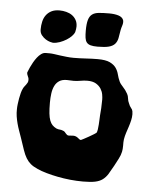

<svg xmlns="http://www.w3.org/2000/svg" viewBox="-48 -686 553 703"><g transform="rotate(5 228.5 -335.0)"><path d="M440.9 -296.9Q440.9 -293.9 441.4 -291.5Q441.9 -289.1 441.9 -286.1Q441.9 -274.9 439.2 -263.2Q436.5 -251.5 432.6 -239.7Q428.7 -228 424.8 -216.1Q420.9 -204.1 418.9 -191.9Q418 -187 418 -180.9Q418 -174.8 418 -168.5Q418 -162.1 417.5 -156.2Q417 -150.4 416 -146Q413.6 -133.8 406.2 -119.6Q398.9 -105.5 392.1 -92.8Q381.8 -73.7 373.8 -60.8Q365.7 -47.9 354.7 -39.8Q343.8 -31.7 327.1 -28.3Q310.5 -24.9 283.2 -24.9Q259.8 -24.9 235.8 -27.3Q211.9 -29.8 189.5 -34.2Q167 -38.6 147.5 -44.2Q127.9 -49.8 113.8 -56.2Q97.2 -63.5 87.4 -71.8Q77.6 -80.1 70.6 -91.8Q63.5 -103.5 57.6 -120.8Q51.8 -138.2 43 -164.1Q38.6 -177.2 33.9 -189.9Q29.3 -202.6 25.9 -215.6Q22.5 -228.5 20.5 -241.5Q18.6 -254.4 19 -268.1Q19 -275.9 20.3 -286.4Q21.5 -296.9 23.4 -307.4Q25.4 -317.9 27.8 -327.4Q30.3 -336.9 33.2 -342.8Q35.6 -348.6 38.8 -352.5Q42 -356.4 44.9 -360.4Q47.9 -364.3 49.8 -368.2Q51.8 -372.1 51.8 -377.9Q51.8 -382.3 50.8 -385.5Q49.8 -388.7 48.3 -391.6Q46.9 -394.5 45.9 -397.7Q44.9 -400.9 44.9 -404.8Q44.9 -404.3 47.1 -410.2Q49.3 -416 53.2 -424.6Q57.1 -433.1 62.7 -443.1Q68.4 -453.1 75 -461.7Q81.5 -470.2 89.6 -476.1Q97.7 -481.9 106 -481.9H117.2H121.1Q127.9 -481.9 137.7 -480.5Q147.5 -479 158.9 -477.5Q170.4 -476.1 183.3 -474.6Q196.3 -473.1 209 -473.1Q231.4 -473.1 254.4 -474.6Q277.3 -476.1 297.9 -476.1Q327.1 -476.1 342.5 -468.8Q357.9 -461.4 365.5 -450.4Q373 -439.5 376.2 -426.5Q379.4 -413.6 384.8 -401.9Q388.7 -393.1 398.4 -383.1Q408.2 -373 416 -358.9Q419.9 -352.1 420.9 -342.3Q421.9 -332.5 425.8 -325.2Q429.7 -314.5 434.8 -308.8Q439.9 -303.2 440.9 -296.9ZM324.2 -272Q325.2 -281.7 326.2 -298.1Q327.1 -314.5 327.1 -330.1Q327.1 -337.9 325.2 -348.9Q323.2 -359.9 316.9 -369.9Q310.5 -379.9 298.6 -387Q286.6 -394 267.1 -394Q254.9 -394 241.9 -391.6Q229 -389.2 216.8 -389.2Q210.9 -389.2 204.6 -389.6Q198.2 -390.1 191.9 -390.1Q174.8 -390.1 164.1 -383.1Q153.3 -376 147.5 -364Q141.6 -352.1 139.4 -335.9Q137.2 -319.8 137.2 -301.8Q137.2 -278.3 138.9 -262.7Q140.6 -247.1 144.5 -236.8Q148.4 -226.6 154.3 -220.5Q160.2 -214.4 168.9 -210Q176.8 -207 181.6 -207Q186.5 -207 193.8 -204.1Q198.2 -202.6 200.7 -200Q203.1 -197.3 205.3 -194.6Q207.5 -191.9 210.2 -189.9Q212.9 -188 216.8 -188Q220.2 -188 224.4 -188.5Q228.5 -189 232.9 -189Q238.8 -189 243.2 -187Q247.6 -185.1 250.7 -182.4Q253.9 -179.7 256.6 -177.7Q259.3 -175.8 262.2 -175.8Q263.7 -176.3 272.2 -180.7Q280.8 -185.1 290.5 -190.7Q300.3 -196.3 308.3 -201.2Q316.4 -206.1 316.9 -207Q319.3 -210.9 320.6 -219.5Q321.8 -228 322.5 -237.8Q323.2 -247.6 323.5 -256.8Q323.7 -266.1 324.2 -272ZM377.9 -626.5Q377.9 -625 378.4 -623.5Q378.9 -622.1 378.9 -619.6Q378.9 -612.8 376.2 -605Q373.5 -597.2 372.1 -589.8Q369.6 -572.3 366.9 -559.3Q364.3 -546.4 356.7 -537.8Q349.1 -529.3 334.5 -525.4Q319.8 -521.5 293 -521.5Q276.9 -521.5 267.3 -524.2Q257.8 -526.9 252.9 -533.2Q248 -539.6 246.6 -549.8Q245.1 -560.1 245.1 -575.7Q245.1 -601.6 249.3 -615.7Q253.4 -629.9 262.7 -636.7Q272 -643.6 287.4 -645Q302.7 -646.5 325.2 -646.5Q344.7 -646.5 359.1 -642.1Q373.5 -637.7 377.9 -626.5ZM207 -567.4Q204.6 -560.5 196.8 -552.5Q189 -544.4 178 -537.6Q167 -530.8 154.1 -526.1Q141.1 -521.5 128.9 -521.5Q126.5 -521.5 118.7 -523.7Q110.8 -525.9 102.3 -531.2Q93.8 -536.6 86.9 -545.2Q80.1 -553.7 80.1 -566.4Q80.1 -581.5 83.3 -595.2Q86.4 -608.9 94 -619.1Q101.6 -629.4 113.5 -635.5Q125.5 -641.6 143.1 -641.6Q155.8 -641.6 168 -638.4Q180.2 -635.3 189.5 -628.7Q198.7 -622.1 204.3 -612.1Q210 -602.1 210 -588.4Q210 -579.6 207 -567.4Z"/></g></svg>

Font: Freckle Face
Style: Regular
Weight: 400
Designer: Astigmatic (AOETI)
Foundry: Astigmatic (AOETI)
Version: Version 1.000